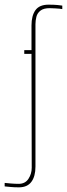

<svg xmlns="http://www.w3.org/2000/svg" viewBox="-65 -656 287 823"><path d="M16 147Q-4 147 -19 145.5Q-34 144 -45 143V128Q-37 129 -18.5 130.5Q0 132 15 132Q43 132 57 110.5Q71 89 71 63L70 -425H39V-441H70V-547Q70 -589 87 -612.5Q104 -636 143 -636Q166 -636 181.5 -634.5Q197 -633 202 -632V-617Q192 -619 172.5 -620Q153 -621 148 -621Q122 -621 108.5 -610.5Q95 -600 91 -584Q87 -568 87 -552V58Q87 100 69.5 123.5Q52 147 16 147Z"/></svg>

Font: Alumni Sans Pinstripe
Style: Regular
Weight: 400
Designer: Robert E. Leuschke
Foundry: Robert E. Leuschke
Version: Version 1.010; ttfautohint (v1.8.4.7-5d5b)